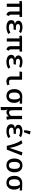

<svg xmlns="http://www.w3.org/2000/svg" viewBox="2761 -3624 1078 6640"><g transform="rotate(90 3300.0 -304.0)"><path d="M487 -441V-152Q487 -116 497.5 -98.5Q508 -81 534 -73L498 13Q435 -1 405.5 -36Q376 -71 376 -139V-441H217V0H107V-441Q82 -440 65 -437.5Q48 -435 27 -428L5 -509Q30 -520 58.5 -524Q87 -528 128 -528H565V-441Z M908 -234Q848 -234 821 -215.5Q794 -197 794 -158Q794 -118 828 -95Q862 -72 924 -72Q1022 -72 1102 -124L1157 -55Q1113 -24 1051.5 -5.5Q990 13 916 13Q809 13 742.5 -30Q676 -73 676 -151Q676 -210 709.5 -241.5Q743 -273 811 -282Q754 -295 725 -325.5Q696 -356 696 -400Q696 -467 758 -504.5Q820 -542 916 -542Q974 -542 1029.5 -528.5Q1085 -515 1126 -487L1074 -423Q1014 -458 925 -458Q811 -458 811 -387Q811 -354 838 -334.5Q865 -315 915 -315H1014L1002 -234Z M1687 -441V-152Q1687 -116 1697.5 -98.5Q1708 -81 1734 -73L1698 13Q1635 -1 1605.5 -36Q1576 -71 1576 -139V-441H1417V0H1307V-441Q1282 -440 1265 -437.5Q1248 -435 1227 -428L1205 -509Q1230 -520 1258.5 -524Q1287 -528 1328 -528H1765V-441Z M2108 -234Q2048 -234 2021 -215.5Q1994 -197 1994 -158Q1994 -118 2028 -95Q2062 -72 2124 -72Q2222 -72 2302 -124L2357 -55Q2313 -24 2251.5 -5.5Q2190 13 2116 13Q2009 13 1942.5 -30Q1876 -73 1876 -151Q1876 -210 1909.5 -241.5Q1943 -273 2011 -282Q1954 -295 1925 -325.5Q1896 -356 1896 -400Q1896 -467 1958 -504.5Q2020 -542 2116 -542Q2174 -542 2229.5 -528.5Q2285 -515 2326 -487L2274 -423Q2214 -458 2125 -458Q2011 -458 2011 -387Q2011 -354 2038 -334.5Q2065 -315 2115 -315H2214L2202 -234Z M2453 -440 2464 -528H2737V-144Q2737 -77 2817 -77Q2858 -77 2901 -95L2929 -17Q2907 -4 2870 4.5Q2833 13 2793 13Q2716 13 2670.5 -30Q2625 -73 2625 -148V-440Z M3566 -445 3452 -453Q3492 -426 3514.5 -376Q3537 -326 3537 -256Q3537 -133 3474 -60Q3411 13 3300 13Q3187 13 3124 -61Q3061 -135 3061 -263Q3061 -388 3128 -461.5Q3195 -535 3316 -535Q3403 -535 3566 -528ZM3419 -264Q3419 -403 3356 -456Q3297 -456 3259 -440Q3221 -424 3200 -381.5Q3179 -339 3179 -263Q3179 -166 3209 -119.5Q3239 -73 3300 -73Q3360 -73 3389.5 -119.5Q3419 -166 3419 -264Z M4099 -176Q4099 -94 4121 0L4018 13Q4012 -1 4006 -24.5Q4000 -48 3998 -69Q3974 -32 3939 -9.5Q3904 13 3867 13Q3831 13 3810.5 2Q3790 -9 3769 -37Q3779 -2 3784 23Q3789 48 3789 74V203L3680 215V-528H3792V-230Q3792 -174 3797 -143Q3802 -112 3818 -95Q3834 -78 3868 -78Q3905 -78 3935 -97Q3965 -116 3987 -148V-528H4099Z M4508 -234Q4448 -234 4421 -215.5Q4394 -197 4394 -158Q4394 -118 4428 -95Q4462 -72 4524 -72Q4622 -72 4702 -124L4757 -55Q4713 -24 4651.5 -5.5Q4590 13 4516 13Q4409 13 4342.5 -30Q4276 -73 4276 -151Q4276 -210 4309.5 -241.5Q4343 -273 4411 -282Q4354 -295 4325 -325.5Q4296 -356 4296 -400Q4296 -467 4358 -504.5Q4420 -542 4516 -542Q4574 -542 4629.5 -528.5Q4685 -515 4726 -487L4674 -423Q4614 -458 4525 -458Q4411 -458 4411 -387Q4411 -354 4438 -334.5Q4465 -315 4515 -315H4614L4602 -234ZM4629 -800 4555 -593 4478 -605 4515 -823Z M4826 -503 4933 -541Q4984 -481 5026 -362.5Q5068 -244 5096 -91L5247 -542L5358 -517L5156 0H5024Q4988 -167 4935 -309Q4882 -451 4826 -503Z M5939 -265Q5939 -137 5876 -62Q5813 13 5700 13Q5586 13 5523.5 -60.5Q5461 -134 5461 -264Q5461 -390 5524.5 -466Q5588 -542 5701 -542Q5815 -542 5877 -467.5Q5939 -393 5939 -265ZM5579 -264Q5579 -166 5609 -119.5Q5639 -73 5700 -73Q5761 -73 5791 -120Q5821 -167 5821 -265Q5821 -362 5791 -408.5Q5761 -455 5701 -455Q5640 -455 5609.5 -408Q5579 -361 5579 -264Z M6566 -445 6452 -453Q6492 -426 6514.5 -376Q6537 -326 6537 -256Q6537 -133 6474 -60Q6411 13 6300 13Q6187 13 6124 -61Q6061 -135 6061 -263Q6061 -388 6128 -461.5Q6195 -535 6316 -535Q6403 -535 6566 -528ZM6419 -264Q6419 -403 6356 -456Q6297 -456 6259 -440Q6221 -424 6200 -381.5Q6179 -339 6179 -263Q6179 -166 6209 -119.5Q6239 -73 6300 -73Q6360 -73 6389.5 -119.5Q6419 -166 6419 -264Z"/></g></svg>

Font: Fira Mono Medium
Style: Regular
Weight: 500
Designer: Carrois Corporate & Edenspiekermann AG
Foundry: Carrois Corporate GbR & Edenspiekermann AG
Version: Version 3.206